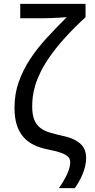

<svg xmlns="http://www.w3.org/2000/svg" viewBox="-20 -780 495 996"><path d="M85 -685.1V-759.8H423.8V-690.9Q361.3 -633.3 316.4 -583.3Q271.5 -533.2 240.7 -489.5Q210 -445.8 191.4 -408.2Q172.9 -370.6 163.1 -338.1Q153.3 -305.7 150.1 -278.6Q147 -251.5 147 -228Q147 -184.6 158 -158.2Q168.9 -131.8 189.5 -116.2Q210 -100.6 239.3 -92Q268.6 -83.5 305.2 -75.2Q339.8 -67.9 363 -56.6Q386.2 -45.4 400.4 -31Q414.6 -16.6 420.7 1Q426.8 18.6 426.8 39.1Q426.8 61 421.6 82.5Q416.5 104 408.2 124Q399.9 144 389.4 162.4Q378.9 180.7 368.2 195.8H285.2Q296.9 180.2 307.4 162.6Q317.9 145 326.2 127.4Q334.5 109.9 339.4 93.5Q344.2 77.1 344.2 63Q344.2 53.2 340.8 44.2Q337.4 35.2 325.7 26.9Q314 18.6 291.7 11Q269.5 3.4 231.9 -3.9Q188.5 -12.2 155.5 -28.3Q122.6 -44.4 100.1 -70.8Q77.6 -97.2 66.4 -134.3Q55.2 -171.4 55.2 -221.2Q55.2 -293.5 77.6 -356.2Q100.1 -418.9 137.7 -475.6Q175.3 -532.2 224.4 -585.2Q273.4 -638.2 326.2 -690.9Q305.2 -689.5 282.2 -688Q262.7 -687 239.3 -686Q215.8 -685.1 192.9 -685.1Z"/></svg>

Font: Droid Sans
Style: Regular
Weight: 400
Foundry: Ascender Corporation
Version: Version 1.00 build 114